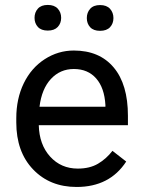

<svg xmlns="http://www.w3.org/2000/svg" viewBox="-20 -741 570 771"><path d="M287.6 9.8Q180.2 9.8 112.8 -60.8Q45.4 -131.3 45.4 -249.5V-266.1Q45.4 -344.7 75.4 -406.5Q105.5 -468.3 159.4 -503.2Q213.4 -538.1 276.4 -538.1Q379.4 -538.1 436.5 -470.2Q493.7 -402.3 493.7 -275.9V-238.3H135.7Q137.7 -160.2 181.4 -112.1Q225.1 -64 292.5 -64Q340.3 -64 373.5 -83.5Q406.7 -103 431.6 -135.3L486.8 -92.3Q420.4 9.8 287.6 9.8ZM276.4 -463.9Q221.7 -463.9 184.6 -424.1Q147.5 -384.3 138.7 -312.5H403.3V-319.3Q399.4 -388.2 366.2 -426Q333 -463.9 276.4 -463.9ZM118.7 -669.4Q118.7 -691.4 132.1 -706.3Q145.5 -721.2 171.9 -721.2Q198.2 -721.2 211.9 -706.3Q225.6 -691.4 225.6 -669.4Q225.6 -647.5 211.9 -632.8Q198.2 -618.2 171.9 -618.2Q145.5 -618.2 132.1 -632.8Q118.7 -647.5 118.7 -669.4ZM328.6 -668.5Q328.6 -690.4 342 -705.6Q355.5 -720.7 381.8 -720.7Q408.2 -720.7 421.9 -705.6Q435.5 -690.4 435.5 -668.5Q435.5 -646.5 421.9 -631.8Q408.2 -617.2 381.8 -617.2Q355.5 -617.2 342 -631.8Q328.6 -646.5 328.6 -668.5Z"/></svg>

Font: Roboto
Style: Regular
Weight: 400
Designer: Google
Version: Version 2.001047; 2015